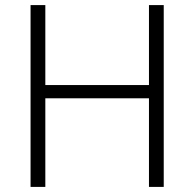

<svg xmlns="http://www.w3.org/2000/svg" viewBox="-20 -785 764 754"><path d="M623 -51V-765H565V-451H158V-765H100V-51H158V-399H565V-51Z"/></svg>

Font: Noto Sans Tamil UI Light
Style: Regular
Weight: 300
Designer: Jelle Bosma - Monotype Design Team
Foundry: Monotype Imaging Inc.
Version: Version 2.004